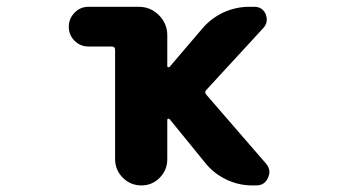

<svg xmlns="http://www.w3.org/2000/svg" viewBox="-20 -569 1040 571"><path d="M729.5 -17.6Q689.5 -17.6 652.8 -35.2Q616.2 -52.7 590.8 -84L484.4 -214.8Q482.4 -216.8 480 -215.8Q477.5 -214.8 477.5 -212.9V-95.7Q477.5 -63.5 455.1 -40.5Q432.6 -17.6 400.4 -17.6Q368.2 -17.6 345.2 -40.5Q322.3 -63.5 322.3 -95.7V-420.9Q322.3 -430.7 312.5 -430.7H243.2Q218.8 -430.7 201.7 -447.8Q184.6 -464.8 184.6 -489.3Q184.6 -513.7 201.7 -531.2Q218.8 -548.8 243.2 -548.8H392.6Q427.7 -548.8 452.6 -523.9Q477.5 -499 477.5 -463.9V-372.1Q477.5 -370.1 480 -369.1Q482.4 -368.2 484.4 -370.1L581.1 -483.4Q607.4 -514.6 644 -531.7Q680.7 -548.8 721.7 -548.8H736.3Q760.7 -548.8 770.5 -526.4Q773.4 -517.6 773.4 -510.7Q773.4 -497.1 763.7 -486.3L593.8 -301.8Q586.9 -294.9 593.8 -287.1L771.5 -82Q781.2 -70.3 781.2 -57.6Q781.2 -49.8 777.3 -41Q767.6 -17.6 742.2 -17.6Z"/></svg>

Font: Rounded-X Mgen+ 2m bold
Style: Bold
Weight: 700
Designer: [Source Han Sans]
Ryoko NISHIZUKA  (kana & ideographs); Paul D. Hunt (Latin, Greek & Cyrillic); Wenlong ZHANG  (bopomofo
Version: Version 1.059.20150602